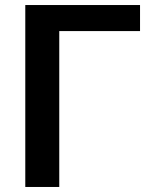

<svg xmlns="http://www.w3.org/2000/svg" viewBox="-20 -743 592 763"><path d="M536.5 -619.5H215.5V0H80.5V-723H536.5Z"/></svg>

Font: Lato
Style: Bold
Weight: 700
Designer: Lukasz Dziedzic with Adam Twardoch and Botio Nikoltchev
Foundry: tyPoland Lukasz Dziedzic
Version: Version 2.010; 2014-09-01; http://www.latofonts.com/; ttfaut